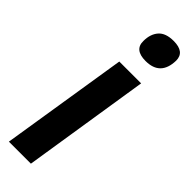

<svg xmlns="http://www.w3.org/2000/svg" viewBox="-257 -762 771 771"><g transform="rotate(45 128.0 -377.0)"><path d="M193 -754Q256 -754 256 -705Q254 -617 170 -617Q106 -617 107 -668Q107 -707 127.5 -730.5Q148 -754 193 -754ZM11 0 97 -541H221L136 0Z"/></g></svg>

Font: Georama SemiBold
Style: Italic
Weight: 600
Italic angle: -9°
Designer: Jean-Baptiste Levee
Foundry: Production Type
Version: Version 1.000